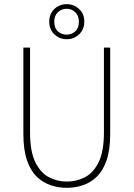

<svg xmlns="http://www.w3.org/2000/svg" viewBox="-20 -888 640 920"><path d="M300 12Q261 12 224 0Q187 -12 157 -40.5Q127 -69 109.5 -119.5Q92 -170 92 -246V-660H124V-254Q124 -163 149 -111.5Q174 -60 214 -39Q254 -18 300 -18Q347 -18 387.5 -39Q428 -60 453 -111.5Q478 -163 478 -254V-660H508V-246Q508 -170 490.5 -119.5Q473 -69 443 -40.5Q413 -12 376 0Q339 12 300 12ZM300 -700Q265 -700 240.5 -723.5Q216 -747 216 -784Q216 -822 240.5 -845Q265 -868 300 -868Q334 -868 359 -845Q384 -822 384 -784Q384 -747 359 -723.5Q334 -700 300 -700ZM300 -722Q323 -722 340.5 -737.5Q358 -753 358 -784Q358 -813 340.5 -829.5Q323 -846 300 -846Q275 -846 257.5 -829.5Q240 -813 240 -784Q240 -753 257.5 -737.5Q275 -722 300 -722Z"/></svg>

Font: Source Code Pro ExtraLight
Style: Regular
Weight: 200
Monospace: yes
Designer: Paul D. Hunt, Teo Tuominen
Foundry: Adobe
Version: Version 1.026;hotconv 1.1.0;makeotfexe 2.6.0